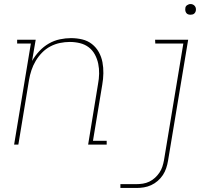

<svg xmlns="http://www.w3.org/2000/svg" viewBox="-20 -717 1090 952"><path d="M50 0 133 -501H65V-520H157L139 -415Q154 -441 175 -463.5Q196 -486 222 -501Q248 -516 276.5 -522Q305 -528 332 -528Q361 -528 388 -521.5Q415 -515 436 -498.5Q457 -482 470 -458.5Q483 -435 488 -408.5Q493 -382 492.5 -353.5Q492 -325 487 -297L441 -19H509V0H417L466 -300Q471 -326 471.5 -351.5Q472 -377 467 -401Q462 -425 450.5 -446.5Q439 -468 420 -482.5Q401 -497 376.5 -503Q352 -509 326 -509Q302 -509 277.5 -504Q253 -499 230 -487Q207 -475 188.5 -456Q170 -437 157 -415Q144 -393 136 -369Q128 -345 124 -321L71 0ZM577 215V196H657Q672 196 688.5 193.5Q705 191 720.5 183.5Q736 176 748.5 164.5Q761 153 770.5 139Q780 125 785 109.5Q790 94 793 78L889 -501H750L749 -520H913L813 81Q810 99 804 117Q798 135 787.5 151Q777 167 762 180Q747 193 729.5 201Q712 209 693.5 212Q675 215 657 215ZM924 -644Q918 -644 912.5 -646Q907 -648 903.5 -653Q900 -658 899 -664Q898 -670 899 -676Q899 -681 901.5 -685Q904 -689 908 -691.5Q912 -694 916 -695.5Q920 -697 925 -697Q931 -697 936.5 -694.5Q942 -692 946 -687Q950 -682 951 -676Q952 -670 951 -664Q950 -659 947.5 -655Q945 -651 941.5 -648.5Q938 -646 933.5 -645Q929 -644 924 -644Z"/></svg>

Font: Iosevka Etoile Thin
Style: Italic
Weight: 100
Italic angle: -9°
Designer: Belleve Invis
Foundry: Belleve Invis
Version: Version 22.1.2; ttfautohint (v1.8.4)